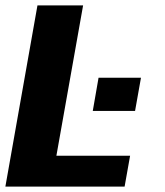

<svg xmlns="http://www.w3.org/2000/svg" viewBox="-31 -695 616 715"><path d="M-11 0H433L453.5 -115H179L278.5 -675H108.5ZM336 -405.5 314.5 -282H472L494 -405.5Z"/></svg>

Font: Anybody Thin
Style: Bold Italic
Weight: 700
Italic angle: -10°
Version: Version 1.113;gftools[0.9.25]